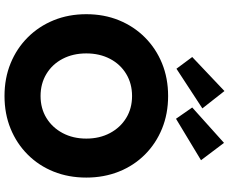

<svg xmlns="http://www.w3.org/2000/svg" viewBox="-102 -904 1016 852"><g transform="rotate(90 406.0 -478.0)"><path d="M406 10Q327 10 261 -17Q195 -44 146 -93Q97 -142 70 -208Q43 -274 43 -353Q43 -432 70 -498Q97 -564 146 -613Q195 -662 261 -689Q327 -716 406 -716Q485 -716 551 -689Q617 -662 666 -613Q715 -564 741.5 -497.5Q768 -431 768 -353Q768 -274 741.5 -208Q715 -142 666 -93Q617 -44 551 -17Q485 10 406 10ZM406 -150Q461 -150 503.5 -176Q546 -202 570.5 -248Q595 -294 595 -353Q595 -412 570.5 -458Q546 -504 503.5 -530Q461 -556 406 -556Q351 -556 308 -530Q265 -504 241 -458Q217 -412 217 -353Q217 -294 241 -248Q265 -202 308 -176Q351 -150 406 -150ZM285 -753 233 -823 384 -966 461 -868ZM507 -751 457 -823 614 -964 691 -862Z"/></g></svg>

Font: Lexend
Style: Bold
Weight: 700
Designer: Bonnie Shaver-Troup, Thomas Jockin
Foundry: Lexend
Version: Version 1.007; ttfautohint (v1.8.3)